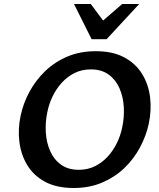

<svg xmlns="http://www.w3.org/2000/svg" viewBox="-20 -927 797 960"><path d="M348 13Q263 13 205.5 -18Q148 -49 116.5 -101Q85 -153 77 -217.5Q69 -282 83 -348Q96 -410 127 -467.5Q158 -525 205.5 -571Q253 -617 316.5 -644Q380 -671 459 -671Q544 -671 601.5 -640Q659 -609 691 -556.5Q723 -504 730.5 -439.5Q738 -375 724 -309Q711 -248 680 -190Q649 -132 601.5 -86.5Q554 -41 490.5 -14Q427 13 348 13ZM374 -78Q419 -78 455 -96Q491 -114 518.5 -144Q546 -174 564.5 -212Q583 -250 591 -290Q602 -341 599 -392Q596 -443 577.5 -485.5Q559 -528 523.5 -554Q488 -580 434 -580Q389 -580 353 -562Q317 -544 289.5 -514Q262 -484 243.5 -446Q225 -408 217 -368Q206 -317 209 -266Q212 -215 230.5 -172.5Q249 -130 284.5 -104Q320 -78 374 -78ZM438 -731 472 -804 591 -907H676L513 -731ZM438 -731 350 -907H434L509 -806L513 -731Z"/></svg>

Font: Ysabeau Office
Style: Bold Italic
Weight: 700
Italic angle: -12°
Designer: Christian Thalmann (Catharsis Fonts)
Version: Version 2.001;gftools[0.9.30]; featfreeze: tnum,lnum,ss02